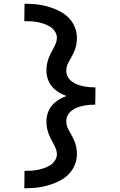

<svg xmlns="http://www.w3.org/2000/svg" viewBox="-20 -853 640 1026"><path d="M110 153 111 60Q129 60 146.5 59Q164 58 182 54.5Q200 51 217 45Q234 39 249 29.5Q264 20 274 4Q284 -12 284 -29Q284 -45 278 -59.5Q272 -74 264.5 -87.5Q257 -101 250 -115Q243 -129 238 -143.5Q233 -158 230.5 -173.5Q228 -189 228 -204Q228 -227 235.5 -249.5Q243 -272 258 -289.5Q273 -307 293 -319.5Q313 -332 335 -340Q313 -348 293 -360.5Q273 -373 258 -390.5Q243 -408 235.5 -430.5Q228 -453 228 -476Q228 -491 230.5 -506.5Q233 -522 238 -536.5Q243 -551 250 -565Q257 -579 264.5 -592.5Q272 -606 278 -620.5Q284 -635 284 -651Q284 -668 274 -684Q264 -700 249 -709.5Q234 -719 217 -725Q200 -731 182 -734.5Q164 -738 146.5 -739Q129 -740 110 -740L111 -833Q142 -833 173 -830Q204 -827 234 -818.5Q264 -810 292.5 -796.5Q321 -783 343.5 -761.5Q366 -740 378.5 -711Q391 -682 391 -651Q391 -635 388.5 -619.5Q386 -604 381 -589.5Q376 -575 369 -561.5Q362 -548 354 -534.5Q346 -521 340 -506.5Q334 -492 334 -476Q334 -459 341.5 -444Q349 -429 362.5 -418.5Q376 -408 391.5 -402Q407 -396 423 -392.5Q439 -389 456 -387.5Q473 -386 490 -386V-363L489 -294Q473 -294 456 -292.5Q439 -291 423 -287.5Q407 -284 391.5 -278Q376 -272 362.5 -261.5Q349 -251 341.5 -236Q334 -221 334 -204Q334 -188 340 -173.5Q346 -159 354 -145.5Q362 -132 369 -118.5Q376 -105 381 -90.5Q386 -76 388.5 -60.5Q391 -45 391 -29Q391 2 378.5 31Q366 60 343.5 81.5Q321 103 292.5 116.5Q264 130 234 138.5Q204 147 173 150Q142 153 110 153Z"/></svg>

Font: Iosevka Curly Slab SmBdEx
Style: Regular
Weight: 600
Width: 7
Monospace: yes
Designer: Belleve Invis
Foundry: Belleve Invis
Version: Version 11.1.0; ttfautohint (v1.8.3)